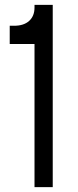

<svg xmlns="http://www.w3.org/2000/svg" viewBox="-20 -770 322 790"><path d="M122 0V-589H20V-664H38Q78 -664 100 -684Q122 -704 122 -739V-750H197V0Z"/></svg>

Font: Mohave
Style: Regular
Weight: 400
Designer: Gumpita Rahayu
Foundry: Tokotype
Version: Version 2.003; ttfautohint (v1.8.3)